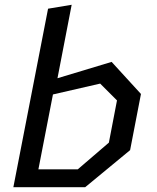

<svg xmlns="http://www.w3.org/2000/svg" viewBox="-20 -785 660 805"><path d="M36 0H337L525.5 -155.5L571 -391L448 -525.5L221 -457L280.5 -765L181.5 -748.5ZM141 -75 202 -389 400 -434.5 470.5 -364 436.5 -187 306 -75Z"/></svg>

Font: Monaspace Krypton
Style: Italic
Weight: 400
Italic angle: -11°
Designer: Riley Cran & the Lettermatic Team
Foundry: Lettermatic
Version: Version 1.101 (Monaspace Krypton)